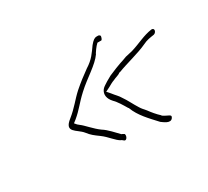

<svg xmlns="http://www.w3.org/2000/svg" viewBox="-75 -525 576 532"><g transform="rotate(-30 213.0 -259.5)"><path d="M117 -197C127 -184 134 -179 149 -168C167 -155 179 -136 193 -129H194L200 -124C207 -120 213 -133 210 -139L203 -143H202C190 -155 176 -172 160 -182C143 -194 125 -216 115 -223L109 -228L103 -235L112 -242C135 -261 143 -275 168 -298C198 -326 234 -345 252 -371V-372C253 -374 263 -389 271 -396H281C284 -395 286 -397 288 -404C289 -408 289 -410 283 -412H277C271 -412 265 -408 256 -397C243 -379 234 -364 210 -349C193 -337 175 -323 159 -309C138 -290 126 -272 101 -252C65 -224 102 -216 117 -197ZM222 -276C212 -263 216 -248 227 -236C238 -225 246 -211 255 -196H256V-195C267 -166 289 -144 312 -119C318 -115 336 -99 345 -112C352 -122 340 -121 324 -132V-133C313 -143 304 -154 296 -165C291 -171 285 -177 281 -184C272 -198 263 -217 255 -228C248 -240 242 -244 233 -256L224 -266L238 -273C245 -277 252 -281 258 -283C268 -288 277 -289 282 -294H284C312 -305 355 -315 380 -327C394 -334 404 -335 417 -337C426 -339 430 -353 419 -353C391 -349 372 -337 342 -328L320 -323C313 -320 303 -317 297 -315L281 -309C272 -305 264 -302 257 -299L241 -290C234 -285 227 -282 222 -276Z"/></g></svg>

Font: Stray Cat
Style: ExLtCnObl
Weight: 200
Version: Version 1.0